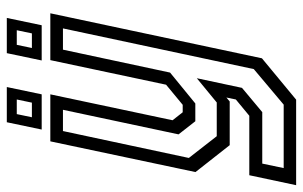

<svg xmlns="http://www.w3.org/2000/svg" viewBox="-214 -524 911 578"><g transform="rotate(-90 242.0 -235.5)"><path d="M93.5 0 12.5 -103 105 -540H246.5L168.5 -172L192.5 -141.5H215L275.5 -191.5L349.5 -540H490.5L355 97L230.5 200H-27L3 59H182L231 18.5L237 -10L225 0ZM24.5 162.5H215.5L322.5 72.5L445 -502H381L312 -179.5L219 -103.5H165.5L126 -154L200 -502H136L55 -123L120.5 -39H222L295 -99L266 37L193 98H38ZM348.5 -566 370.5 -671H476.5L454.5 -566ZM140.5 -566 162.5 -671H268.5L246.5 -566ZM177.5 -595.5H221.5L231 -641H187ZM386 -595.5H430L439.5 -641H395.5Z"/></g></svg>

Font: Tourney Condensed Regular
Style: Italic
Weight: 400
Width: 3
Italic angle: -12°
Designer: Tyler Finck
Foundry: Etcetera Type Co
Version: Version 1.010; ttfautohint (v1.8.3)